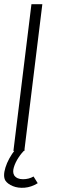

<svg xmlns="http://www.w3.org/2000/svg" viewBox="-20 -720 308 916"><path d="M96 0H44L130 -700H182ZM160 154Q129 173 97.5 175.5Q66 178 41.5 168Q17 158 6 142Q-7 121 6 79Q19 37 53 -7L99 -5Q84 8 68.5 31.5Q53 55 46 78.5Q39 102 48 117Q61 135 89.5 135Q118 135 140 122Z"/></svg>

Font: Kulim Park ExtraLight
Style: Italic
Weight: 275
Italic angle: -8°
Designer: Noponies / Dale Sattler
Foundry: Noponies
Version: Version 1.000; ttfautohint (v1.8.3)